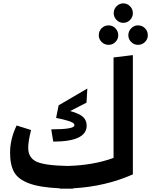

<svg xmlns="http://www.w3.org/2000/svg" viewBox="-20 -1106 900 1143"><path d="M754 -987Q737 -970 714 -970Q691 -970 674 -987Q657 -1004 657 -1028Q657 -1052 674 -1069Q691 -1086 714 -1086Q737 -1086 754 -1069Q771 -1052 771 -1028Q771 -1004 754 -987ZM627 -839Q602 -839 585 -856Q568 -873 568 -896Q568 -921 585 -938Q602 -955 627 -955Q650 -955 667 -937.5Q684 -920 684 -896Q684 -873 667 -856Q650 -839 627 -839ZM801 -955Q826 -955 843 -938Q860 -921 860 -896Q860 -873 843 -856Q826 -839 801 -839Q778 -839 761 -856Q744 -873 744 -896Q744 -920 761 -937.5Q778 -955 801 -955ZM656 -166V-764L771 -778V-68Q609 4 416 15L415 17H372H336V15Q219 10 154 -14Q89 -38 64.5 -80.5Q40 -123 40 -197Q40 -278 79 -359L165 -332Q148 -266 148 -226Q148 -168 195.5 -144.5Q243 -121 382 -118Q536 -122 656 -166ZM285 -336Q423 -336 423 -360Q423 -368 416 -373.5Q409 -379 384.5 -387Q360 -395 314 -404L329 -479L500 -579L495 -495L398 -445Q452 -430 474 -410Q496 -390 496 -358Q496 -263 297 -263Z"/></svg>

Font: FiraGO SemiBold
Style: Regular
Weight: 600
Designer: bBox Type
Foundry: bBox Type GmbH
Version: Version 1.001;PS 001.001;hotconv 1.0.88;makeotf.lib2.5.64775